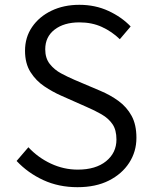

<svg xmlns="http://www.w3.org/2000/svg" viewBox="-20 -765 631 798"><path d="M302 13Q224 13 160 -16.5Q96 -46 49 -96L98 -153Q138 -110 191.5 -85Q245 -60 303 -60Q378 -60 421 -95Q464 -130 464 -185Q464 -225 447.5 -249Q431 -273 402.5 -289.5Q374 -306 339 -321L233 -368Q199 -383 164.5 -406Q130 -429 107 -465Q84 -501 84 -554Q84 -610 113.5 -653Q143 -696 194 -720.5Q245 -745 310 -745Q376 -745 431 -719.5Q486 -694 523 -655L478 -602Q445 -634 403.5 -653Q362 -672 310 -672Q246 -672 207 -642Q168 -612 168 -560Q168 -523 187 -499Q206 -475 234 -460Q262 -445 290 -433L396 -388Q439 -370 473 -345Q507 -320 527 -283.5Q547 -247 547 -192Q547 -135 517 -88.5Q487 -42 432.5 -14.5Q378 13 302 13Z"/></svg>

Font: Source Han Sans SC Normal
Style: Regular
Weight: 350
Designer: Ryoko NISHIZUKA 西塚涼子 (kana, bopomofo & ideographs); Paul D. Hunt (Latin, Greek & Cyrillic); Sandoll Communications 산돌커뮤니
Foundry: Adobe
Version: Version 2.004;hotconv 1.0.118;makeotfexe 2.5.65603